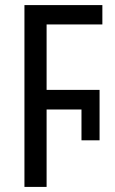

<svg xmlns="http://www.w3.org/2000/svg" viewBox="-20 -734 452 754"><path d="M76 0V-714H382V-638H163V-381H371V-183H300V-304H163V0Z"/></svg>

Font: Avrile Sans Condensed
Style: Regular
Weight: 400
Width: 3
Designer: Monotype Design Team
Foundry: Monotype Imaging Inc.
Version: Version 2.001;September 10, 2019;FontCreator 11.5.0.2425 64-